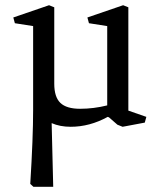

<svg xmlns="http://www.w3.org/2000/svg" viewBox="-20 -478 606 736"><path d="M251 8Q210 8 178 -6L184 238H108L96 227Q107 50 107 -57V-378L37 -389L31 -411L168 -458L188 -450V-157Q188 -106 211.5 -83.5Q235 -61 287 -61Q339 -61 391 -74V-378L321 -389L315 -411L452 -458L472 -450V-54L541 -30L535 -8L450 8L430 0L398 -28L393 -30Q324 8 251 8Z"/></svg>

Font: Fenix
Style: Regular
Weight: 400
Designer: Fernando Diaz
Foundry: Fernando Diaz
Version: 004.301